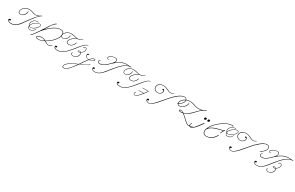

<svg xmlns="http://www.w3.org/2000/svg" viewBox="202 -2461 7162 4660"><g transform="rotate(30 3782.5 -131.5)"><path d="M588 -535Q592 -535 594 -534Q595 -534 595 -533Q596 -531 595.5 -529.5Q595 -528 595 -528Q593 -524 588 -521Q583 -519 575.5 -514.5Q568 -510 559 -505Q517 -471 473.5 -416Q430 -361 384 -301Q344 -249 308 -194.5Q272 -140 232.5 -94Q193 -48 142 -19.5Q91 9 22 9Q-19 9 -44.5 -11Q-70 -31 -70 -53Q-70 -70 -56.5 -78Q-43 -86 -33 -86Q-11 -86 -11 -69Q-11 -58 -18 -52Q-25 -46 -35 -46Q-42 -46 -46.5 -47.5Q-51 -49 -54 -50Q-54 -31 -33 -17Q-12 -3 22 -3Q75 -3 115 -20Q155 -37 190.5 -71.5Q226 -106 266 -160Q306 -214 358 -288Q402 -350 446 -401.5Q490 -453 524 -487Q509 -481 491 -476.5Q473 -472 453 -472Q413 -472 382.5 -481.5Q352 -491 321.5 -501Q291 -511 249 -511Q192 -511 150.5 -486Q109 -461 86.5 -425.5Q64 -390 64 -360Q64 -339 78.5 -324Q93 -309 113 -309Q151 -309 181 -332Q211 -355 228 -390Q245 -425 245 -460Q245 -469 250.5 -466.5Q256 -464 256 -454Q256 -418 238.5 -382.5Q221 -347 189 -323.5Q157 -300 113 -300Q84 -300 69 -317Q54 -334 54 -360Q54 -384 67.5 -412Q81 -440 106 -465Q131 -490 167.5 -506Q204 -522 249 -522Q293 -522 325.5 -512Q358 -502 388 -492Q418 -482 453 -482Q480 -482 507 -493Q534 -504 555 -515Q579 -535 588 -535ZM560 -363Q578 -363 586 -359.5Q594 -356 596 -354Q600 -350 598 -348Q596 -346 593 -346H591Q589 -348 582 -351Q575 -354 559 -354Q525 -354 495 -334.5Q465 -315 446.5 -285.5Q428 -256 428 -224Q428 -199 441 -179Q449 -213 471.5 -242.5Q494 -272 524.5 -294.5Q555 -317 585.5 -330Q616 -343 640 -343Q662 -343 673.5 -335Q685 -327 685 -306Q685 -288 667 -261.5Q649 -235 619.5 -208.5Q590 -182 555.5 -164.5Q521 -147 488 -147Q466 -147 449 -159V-153Q449 -125 469.5 -113.5Q490 -102 509 -102Q546 -102 570 -119.5Q594 -137 607 -157.5Q620 -178 622 -186Q624 -193 627 -193Q633 -193 631 -186Q629 -179 620.5 -164Q612 -149 597.5 -132.5Q583 -116 561 -104.5Q539 -93 509 -93Q484 -93 461 -107.5Q438 -122 438 -153Q438 -159 440 -167Q430 -177 424 -191.5Q418 -206 418 -225Q418 -258 437.5 -289.5Q457 -321 489.5 -342Q522 -363 560 -363ZM450 -169Q464 -155 488 -155Q518 -155 550.5 -172Q583 -189 611.5 -214.5Q640 -240 658 -265Q676 -290 676 -306Q676 -324 666.5 -330Q657 -336 640 -336Q618 -336 587.5 -322.5Q557 -309 527.5 -286Q498 -263 476.5 -233Q455 -203 450 -169Z M985 -542Q998 -550 1001.5 -545Q1005 -540 997 -534Q958 -511 927.5 -474Q897 -437 870.5 -393Q844 -349 817 -306Q813 -300 806.5 -290Q800 -280 792 -268Q821 -298 861 -334.5Q901 -371 948.5 -404.5Q996 -438 1046.5 -459.5Q1097 -481 1148 -481Q1207 -481 1229 -456.5Q1251 -432 1251 -388Q1251 -341 1227.5 -293Q1204 -245 1164 -199.5Q1124 -154 1074.5 -115Q1025 -76 974 -47Q1002 -31 1025 -16.5Q1048 -2 1074 -2Q1109 -2 1133 -14.5Q1157 -27 1164 -36Q1169 -41 1175 -39Q1181 -37 1171 -29Q1162 -22 1139.5 -7Q1117 8 1074 8Q1043 8 1017 -8Q991 -24 962 -40Q917 -18 875 -4.5Q833 9 799 9Q762 9 742.5 1.5Q723 -6 723 -28Q723 -44 742.5 -57Q762 -70 790.5 -78Q819 -86 847 -86Q884 -86 912.5 -76.5Q941 -67 963 -54Q1014 -82 1063 -120.5Q1112 -159 1151.5 -203.5Q1191 -248 1215 -295Q1239 -342 1239 -387Q1239 -428 1219 -449Q1199 -470 1147 -470Q1098 -470 1048 -448Q998 -426 950 -391Q902 -356 861.5 -317.5Q821 -279 790 -246Q759 -213 743 -194Q718 -157 690.5 -118Q663 -79 637 -46.5Q611 -14 591 4Q582 8 580 4Q578 0 582 -5Q617 -39 652.5 -87Q688 -135 719.5 -183.5Q751 -232 775 -268Q791 -291 815 -330Q839 -369 867.5 -412Q896 -455 926.5 -490.5Q957 -526 985 -542ZM799 -1Q831 -1 869.5 -13.5Q908 -26 950 -47Q929 -59 903.5 -67Q878 -75 846 -75Q822 -75 796 -67.5Q770 -60 752 -49Q734 -38 734 -26Q734 -11 752.5 -6Q771 -1 799 -1Z M1750 -536Q1754 -538 1753 -533Q1752 -528 1745 -524Q1736 -519 1719 -508.5Q1702 -498 1678 -489Q1654 -480 1623 -480Q1600 -474 1569.5 -456.5Q1539 -439 1509.5 -415Q1480 -391 1460.5 -362.5Q1441 -334 1441 -306Q1441 -263 1502 -263Q1534 -263 1558.5 -277Q1583 -291 1599.5 -312Q1616 -333 1625.5 -353.5Q1635 -374 1638 -386Q1640 -395 1645 -390.5Q1650 -386 1648 -381Q1647 -372 1637.5 -351.5Q1628 -331 1610 -308Q1592 -285 1565 -269Q1538 -253 1502 -253Q1430 -253 1430 -306Q1430 -333 1446.5 -360Q1463 -387 1488.5 -411Q1514 -435 1543.5 -453.5Q1573 -472 1598 -481Q1568 -484 1541 -491Q1514 -498 1485 -504Q1456 -510 1419 -510Q1380 -510 1341 -489.5Q1302 -469 1276 -437.5Q1250 -406 1250 -371Q1250 -349 1262 -336.5Q1274 -324 1296 -324Q1323 -324 1347 -337.5Q1371 -351 1389 -373Q1407 -395 1416 -419.5Q1425 -444 1421 -466Q1420 -474 1425 -472Q1430 -470 1431 -461Q1435 -439 1426 -414Q1417 -389 1398.5 -366.5Q1380 -344 1353.5 -329.5Q1327 -315 1296 -315Q1268 -315 1254 -331Q1240 -347 1240 -371Q1240 -408 1266.5 -442Q1293 -476 1334.5 -498Q1376 -520 1419 -520Q1465 -520 1500 -512.5Q1535 -505 1564 -497Q1593 -489 1621 -489Q1650 -489 1677.5 -499.5Q1705 -510 1725 -521.5Q1745 -533 1750 -536ZM1918 -478Q1932 -478 1930.5 -474.5Q1929 -471 1917 -469Q1886 -465 1853 -437.5Q1820 -410 1784 -367Q1748 -324 1708.5 -273.5Q1669 -223 1626 -173.5Q1583 -124 1536.5 -82.5Q1490 -41 1439 -16Q1388 9 1332 9Q1291 9 1269.5 0Q1248 -9 1240.5 -22.5Q1233 -36 1233 -48Q1233 -69 1244 -75Q1255 -81 1267 -81Q1278 -81 1282.5 -75Q1287 -69 1287 -64Q1287 -58 1282.5 -50.5Q1278 -43 1263 -43Q1256 -43 1252 -44.5Q1248 -46 1246 -47Q1246 -37 1252.5 -26.5Q1259 -16 1277.5 -9Q1296 -2 1332 -2Q1386 -2 1435.5 -26.5Q1485 -51 1530.5 -92Q1576 -133 1618 -182.5Q1660 -232 1699 -282Q1738 -332 1775.5 -375Q1813 -418 1848.5 -446Q1884 -474 1918 -478ZM1891 -399Q1912 -399 1923 -387Q1934 -375 1934 -343Q1934 -315 1910 -283.5Q1886 -252 1856 -234Q1868 -216 1868 -192Q1868 -160 1848.5 -130.5Q1829 -101 1797 -82Q1765 -63 1728 -63Q1703 -63 1687.5 -75Q1672 -87 1667 -103Q1662 -119 1668 -131Q1671 -136 1675 -136Q1678 -136 1680 -133Q1682 -130 1680 -127Q1673 -113 1685 -92.5Q1697 -72 1728 -72Q1763 -72 1792 -91Q1821 -110 1839 -137.5Q1857 -165 1857 -192Q1857 -215 1847 -228Q1825 -217 1806 -217Q1771 -217 1771 -235Q1771 -243 1782 -249Q1793 -255 1812 -255Q1835 -255 1851 -241Q1879 -258 1901.5 -288Q1924 -318 1924 -343Q1924 -369 1915.5 -379.5Q1907 -390 1891 -390Q1877 -390 1867 -385.5Q1857 -381 1848 -372Q1847 -371 1844 -371Q1840 -371 1839 -374Q1838 -377 1841 -380Q1850 -389 1861.5 -394Q1873 -399 1891 -399ZM1805 -225Q1814 -225 1823 -228Q1832 -231 1842 -235Q1830 -247 1812 -247Q1783 -247 1783 -235Q1783 -225 1805 -225Z M2037 -304Q2048 -304 2051.5 -298.5Q2055 -293 2049 -287Q2037 -275 2027 -271.5Q2017 -268 2016 -252Q2015 -230 2037 -209Q2059 -188 2102 -185Q2133 -223 2161 -245.5Q2189 -268 2214 -268Q2234 -268 2241 -261.5Q2248 -255 2248 -244Q2248 -229 2227 -213.5Q2206 -198 2174.5 -187.5Q2143 -177 2110 -177Q2079 -138 2044.5 -86.5Q2010 -35 1973 18Q2041 -12 2101.5 -38.5Q2162 -65 2193 -96Q2198 -101 2199.5 -95.5Q2201 -90 2201 -90Q2186 -74 2150.5 -55Q2115 -36 2066 -14Q2017 8 1963 32Q1927 83 1890.5 131.5Q1854 180 1817.5 219Q1781 258 1745 280.5Q1709 303 1674 303Q1638 303 1638 269Q1638 233 1665 200.5Q1692 168 1737 138.5Q1782 109 1837.5 81.5Q1893 54 1951 28Q1989 -28 2025.5 -82Q2062 -136 2096 -178Q2053 -183 2028.5 -204.5Q2004 -226 2004 -259Q2004 -284 2016.5 -294Q2029 -304 2037 -304ZM2116 -184Q2149 -185 2176.5 -196Q2204 -207 2220.5 -221Q2237 -235 2237 -244Q2237 -259 2214 -259Q2193 -259 2168.5 -239Q2144 -219 2116 -184ZM1674 292Q1717 292 1761.5 256.5Q1806 221 1851.5 163.5Q1897 106 1941 42Q1887 67 1834.5 93.5Q1782 120 1740 148.5Q1698 177 1673 207Q1648 237 1648 269Q1648 279 1653.5 285.5Q1659 292 1674 292Z M2637 -547Q2678 -547 2692.5 -535.5Q2707 -524 2707 -499Q2707 -483 2700.5 -466Q2694 -449 2683 -432Q2739 -480 2809.5 -514.5Q2880 -549 2974 -549Q2985 -549 3010.5 -546.5Q3036 -544 3056 -542Q3065 -543 3074 -543Q3079 -544 3082.5 -544Q3086 -544 3088 -544Q3096 -544 3096 -539Q3096 -535 3088.5 -533.5Q3081 -532 3074 -532Q3074 -532 3073 -532H3069Q3017 -532 2966.5 -505Q2916 -478 2865.5 -430.5Q2815 -383 2763 -321Q2711 -259 2656 -189Q2637 -165 2610.5 -131.5Q2584 -98 2549 -66Q2514 -34 2469.5 -12.5Q2425 9 2371 9Q2331 9 2308.5 -11.5Q2286 -32 2286 -55Q2286 -69 2298 -77.5Q2310 -86 2320 -86Q2332 -86 2336.5 -78Q2341 -70 2341 -67Q2341 -58 2333 -52Q2325 -46 2315 -46Q2305 -46 2302.5 -47.5Q2300 -49 2300 -49Q2300 -30 2320.5 -15.5Q2341 -1 2370 -1Q2428 -1 2473.5 -25.5Q2519 -50 2557.5 -91Q2596 -132 2633.5 -182Q2671 -232 2713 -282Q2756 -333 2804.5 -386.5Q2853 -440 2907.5 -481Q2962 -522 3022 -536Q3008 -537 2995 -538Q2982 -539 2974 -539Q2901 -539 2842 -516Q2783 -493 2734 -457Q2685 -421 2642.5 -380.5Q2600 -340 2560.5 -304.5Q2521 -269 2480.5 -246Q2440 -223 2394 -223Q2351 -223 2336.5 -237Q2322 -251 2322 -268Q2322 -286 2336 -300.5Q2350 -315 2361 -318Q2365 -319 2367 -318Q2369 -317 2364 -313Q2361 -310 2347 -298Q2333 -286 2333 -268Q2333 -254 2346 -244.5Q2359 -235 2394 -235Q2439 -235 2478.5 -258Q2518 -281 2557 -317.5Q2596 -354 2639 -394Q2665 -422 2680.5 -448Q2696 -474 2696 -499Q2696 -519 2683 -528.5Q2670 -538 2637 -538Q2603 -538 2568 -524Q2533 -510 2509.5 -491Q2486 -472 2486 -457Q2486 -443 2494.5 -437Q2503 -431 2513 -431Q2520 -431 2528 -435Q2534 -437 2535 -434Q2536 -431 2534 -429Q2530 -427 2524.5 -425Q2519 -423 2513 -423Q2500 -423 2487.5 -431Q2475 -439 2475 -457Q2475 -477 2500.5 -497.5Q2526 -518 2563.5 -532.5Q2601 -547 2637 -547Z M3494 -536Q3498 -538 3497 -533Q3496 -528 3489 -524Q3480 -519 3463 -508.5Q3446 -498 3422 -489Q3398 -480 3367 -480Q3344 -474 3313.5 -456.5Q3283 -439 3253.5 -415Q3224 -391 3204.5 -362.5Q3185 -334 3185 -306Q3185 -263 3246 -263Q3278 -263 3302.5 -277Q3327 -291 3343.5 -312Q3360 -333 3369.5 -353.5Q3379 -374 3382 -386Q3384 -395 3389 -390.5Q3394 -386 3392 -381Q3391 -372 3381.5 -351.5Q3372 -331 3354 -308Q3336 -285 3309 -269Q3282 -253 3246 -253Q3174 -253 3174 -306Q3174 -333 3190.5 -360Q3207 -387 3232.5 -411Q3258 -435 3287.5 -453.5Q3317 -472 3342 -481Q3312 -484 3285 -491Q3258 -498 3229 -504Q3200 -510 3163 -510Q3124 -510 3085 -489.5Q3046 -469 3020 -437.5Q2994 -406 2994 -371Q2994 -349 3006 -336.5Q3018 -324 3040 -324Q3067 -324 3091 -337.5Q3115 -351 3133 -373Q3151 -395 3160 -419.5Q3169 -444 3165 -466Q3164 -474 3169 -472Q3174 -470 3175 -461Q3179 -439 3170 -414Q3161 -389 3142.5 -366.5Q3124 -344 3097.5 -329.5Q3071 -315 3040 -315Q3012 -315 2998 -331Q2984 -347 2984 -371Q2984 -408 3010.5 -442Q3037 -476 3078.5 -498Q3120 -520 3163 -520Q3209 -520 3244 -512.5Q3279 -505 3308 -497Q3337 -489 3365 -489Q3394 -489 3421.5 -499.5Q3449 -510 3469 -521.5Q3489 -533 3494 -536ZM3662 -478Q3676 -478 3674.5 -474.5Q3673 -471 3661 -469Q3630 -465 3597 -437.5Q3564 -410 3528 -367Q3492 -324 3452.5 -273.5Q3413 -223 3370 -173.5Q3327 -124 3280.5 -82.5Q3234 -41 3183 -16Q3132 9 3076 9Q3035 9 3013.5 0Q2992 -9 2984.5 -22.5Q2977 -36 2977 -48Q2977 -69 2988 -75Q2999 -81 3011 -81Q3022 -81 3026.5 -75Q3031 -69 3031 -64Q3031 -58 3026.5 -50.5Q3022 -43 3007 -43Q3000 -43 2996 -44.5Q2992 -46 2990 -47Q2990 -37 2996.5 -26.5Q3003 -16 3021.5 -9Q3040 -2 3076 -2Q3130 -2 3179.5 -26.5Q3229 -51 3274.5 -92Q3320 -133 3362 -182.5Q3404 -232 3443 -282Q3482 -332 3519.5 -375Q3557 -418 3592.5 -446Q3628 -474 3662 -478Z M3747 -246Q3751 -246 3751 -242Q3751 -239 3749 -238Q3743 -228 3723.5 -200Q3704 -172 3677 -136.5Q3650 -101 3620 -68Q3590 -35 3561.5 -13Q3533 9 3510 9Q3488 9 3476 -0.5Q3464 -10 3464 -26Q3464 -43 3472.5 -54.5Q3481 -66 3489 -74L3496 -67Q3488 -61 3481 -50.5Q3474 -40 3474 -26Q3474 1 3509 1Q3528 1 3554.5 -20Q3581 -41 3610 -73.5Q3639 -106 3665 -139H3524Q3521 -139 3521 -143Q3521 -147 3524 -147H3671Q3694 -176 3711.5 -201Q3729 -226 3737 -237H3582Q3578 -237 3578 -242Q3578 -246 3582 -246Z M4577 -566Q4604 -566 4619.5 -554Q4635 -542 4641.5 -525Q4648 -508 4648 -492Q4648 -468 4634 -442.5Q4620 -417 4598 -394.5Q4576 -372 4551.5 -355.5Q4527 -339 4506 -333Q4503 -332 4497 -332Q4492 -332 4492 -334.5Q4492 -337 4502 -342Q4539 -358 4569.5 -383.5Q4600 -409 4618.5 -438Q4637 -467 4637 -492Q4637 -503 4632 -518Q4627 -533 4614 -544.5Q4601 -556 4576 -556Q4538 -556 4496 -534.5Q4454 -513 4411 -479Q4368 -445 4329 -406Q4290 -367 4258 -330.5Q4226 -294 4205 -268.5Q4184 -243 4178 -236Q4160 -215 4134 -184.5Q4108 -154 4078 -120.5Q4048 -87 4015.5 -57.5Q3983 -28 3952 -9.5Q3921 9 3894 9Q3858 9 3832 -7.5Q3806 -24 3806 -49Q3806 -63 3815 -73Q3824 -83 3844 -83Q3852 -83 3857.5 -78Q3863 -73 3863 -65Q3863 -54 3855.5 -49Q3848 -44 3841 -44Q3831 -44 3826 -46Q3821 -48 3821 -48Q3821 -29 3843.5 -14.5Q3866 0 3894 0Q3926 0 3965.5 -30.5Q4005 -61 4051 -111.5Q4097 -162 4148 -222.5Q4199 -283 4252.5 -343.5Q4306 -404 4361 -454.5Q4416 -505 4470.5 -535.5Q4525 -566 4577 -566ZM3992 -549Q4034 -549 4066.5 -538.5Q4099 -528 4125.5 -515Q4152 -502 4176 -491.5Q4200 -481 4225 -481Q4257 -481 4279.5 -494Q4302 -507 4306 -510Q4310 -512 4310 -512Q4315 -512 4311 -506Q4310 -502 4297.5 -493.5Q4285 -485 4266 -478Q4247 -471 4225 -471Q4196 -471 4170.5 -481.5Q4145 -492 4119 -505Q4093 -518 4062 -528.5Q4031 -539 3992 -539Q3950 -539 3917.5 -522.5Q3885 -506 3866.5 -479.5Q3848 -453 3848 -421Q3848 -380 3878.5 -353.5Q3909 -327 3951 -327Q3981 -327 4005 -340.5Q4029 -354 4043.5 -375.5Q4058 -397 4058 -420Q4058 -432 4053 -439Q4048 -446 4048 -446Q4048 -446 4044.5 -442.5Q4041 -439 4033 -439Q4026 -439 4020 -443Q4014 -447 4014 -455Q4014 -463 4019.5 -468Q4025 -473 4031 -473Q4046 -473 4058 -459.5Q4070 -446 4070 -421Q4070 -393 4053.5 -369.5Q4037 -346 4010 -332Q3983 -318 3951 -318Q3902 -318 3869 -346.5Q3836 -375 3836 -422Q3836 -457 3855.5 -485.5Q3875 -514 3910 -531.5Q3945 -549 3992 -549Z M5196 -553Q5204 -553 5201 -543Q5191 -534 5175 -519.5Q5159 -505 5124 -494Q5084 -469 5052 -439Q5020 -409 4993.5 -379Q4967 -349 4945 -327Q4907 -289 4857 -254.5Q4807 -220 4750 -204Q4784 -179 4819 -146.5Q4854 -114 4886.5 -83.5Q4919 -53 4947 -33Q4975 -13 4995 -13Q5015 -13 5036.5 -19.5Q5058 -26 5075 -34Q5092 -42 5098 -46Q5105 -51 5107 -47Q5109 -43 5105 -40Q5098 -34 5079.5 -24.5Q5061 -15 5038.5 -8Q5016 -1 4995 -1Q4971 -1 4940.5 -22.5Q4910 -44 4875.5 -76.5Q4841 -109 4805.5 -142.5Q4770 -176 4736 -200Q4704 -192 4672 -192Q4639 -192 4627.5 -200Q4616 -208 4616 -218Q4616 -228 4629.5 -235.5Q4643 -243 4660 -243Q4678 -243 4698 -234.5Q4718 -226 4739 -212Q4798 -227 4847.5 -262.5Q4897 -298 4939 -340.5Q4981 -383 5019 -422.5Q5057 -462 5093 -486Q5075 -483 5053 -481Q5031 -479 5004 -479Q4964 -479 4931.5 -486.5Q4899 -494 4870 -504Q4841 -514 4811 -521.5Q4781 -529 4746 -529Q4696 -529 4654.5 -512.5Q4613 -496 4582.5 -470Q4552 -444 4535.5 -415Q4519 -386 4519 -360Q4519 -338 4534.5 -326Q4550 -314 4572 -314Q4603 -314 4632 -329.5Q4661 -345 4684.5 -370.5Q4708 -396 4722.5 -425.5Q4737 -455 4740 -483Q4742 -485 4742.5 -487Q4743 -489 4745 -489Q4749 -489 4749 -483.5Q4749 -478 4749 -474Q4749 -448 4734 -418.5Q4719 -389 4693.5 -362.5Q4668 -336 4636.5 -319.5Q4605 -303 4572 -303Q4543 -303 4525 -319Q4507 -335 4507 -360Q4507 -388 4524 -419.5Q4541 -451 4573 -478.5Q4605 -506 4649 -523Q4693 -540 4746 -540Q4785 -540 4816.5 -532.5Q4848 -525 4877 -515Q4906 -505 4936.5 -497.5Q4967 -490 5004 -490Q5068 -490 5107 -501.5Q5146 -513 5166 -527Q5186 -541 5191 -550Q5194 -553 5196 -553ZM4630 -218Q4630 -211 4638.5 -207Q4647 -203 4668 -203Q4696 -203 4724 -209Q4707 -220 4690.5 -226.5Q4674 -233 4660 -233Q4649 -233 4639.5 -228Q4630 -223 4630 -218Z M5282 -387Q5292 -387 5299 -381Q5306 -375 5306 -363Q5306 -350 5295 -338.5Q5284 -327 5266 -327Q5255 -327 5249 -334.5Q5243 -342 5243 -349Q5243 -362 5253.5 -374.5Q5264 -387 5282 -387ZM5375 -386Q5384 -386 5391.5 -379.5Q5399 -373 5399 -361Q5399 -349 5388 -337.5Q5377 -326 5359 -326Q5348 -326 5342 -333Q5336 -340 5336 -347Q5336 -361 5346.5 -373.5Q5357 -386 5375 -386ZM5300 -249Q5300 -249 5301 -247.5Q5302 -246 5308 -246Q5312 -246 5315 -247Q5318 -248 5318 -248Q5308 -235 5287 -205Q5266 -175 5238.5 -138.5Q5211 -102 5181 -68.5Q5151 -35 5122.5 -13Q5094 9 5071 9Q5040 9 5029 -6Q5018 -21 5018 -39Q5018 -53 5026 -69Q5034 -85 5047 -99L5056 -89Q5038 -75 5032.5 -54.5Q5027 -34 5036.5 -18.5Q5046 -3 5071 -3Q5090 -3 5115 -23.5Q5140 -44 5167.5 -76Q5195 -108 5221 -142.5Q5247 -177 5268 -206Q5289 -235 5300 -249Z M5811 -347Q5818 -346 5827.5 -346Q5837 -346 5842 -346Q5827 -340 5813 -318.5Q5799 -297 5788 -273Q5777 -249 5770 -232Q5769 -228 5764.5 -228.5Q5760 -229 5761 -235Q5761 -241 5767.5 -258Q5774 -275 5782 -292Q5790 -309 5795 -315Q5786 -315 5759.5 -309Q5733 -303 5700 -294.5Q5667 -286 5635.5 -276.5Q5604 -267 5584 -261Q5538 -246 5491 -215Q5444 -184 5422 -142Q5413 -113 5413 -88Q5413 -54 5428.5 -35Q5444 -16 5465 -9Q5486 -2 5501 -2Q5560 -2 5604 -25Q5648 -48 5679 -80Q5710 -112 5727.5 -140Q5745 -168 5749 -178Q5752 -185 5755 -183Q5758 -181 5758 -173Q5757 -164 5746 -143Q5735 -122 5714 -96.5Q5693 -71 5662.5 -46.5Q5632 -22 5591.5 -6.5Q5551 9 5502 9Q5484 9 5459.5 1.5Q5435 -6 5417 -27Q5399 -48 5399 -88Q5399 -134 5423.5 -185Q5448 -236 5490 -287.5Q5532 -339 5585 -385.5Q5638 -432 5696.5 -468.5Q5755 -505 5812.5 -526Q5870 -547 5919 -547Q5937 -547 5946.5 -539Q5956 -531 5958 -526Q5961 -519 5954.5 -516.5Q5948 -514 5946 -523Q5943 -526 5937.5 -531Q5932 -536 5919 -536Q5871 -536 5815.5 -515.5Q5760 -495 5703.5 -459.5Q5647 -424 5594.5 -378.5Q5542 -333 5501 -282.5Q5460 -232 5437 -182Q5458 -207 5495.5 -231.5Q5533 -256 5577 -272Q5595 -279 5625 -287.5Q5655 -296 5688.5 -304.5Q5722 -313 5751.5 -319.5Q5781 -326 5799 -329Q5807 -336 5811 -347ZM6005 -520Q6023 -520 6031.5 -517Q6040 -514 6041 -512Q6046 -508 6044 -505.5Q6042 -503 6039 -503Q6037 -503 6036 -504Q6034 -506 6027.5 -509Q6021 -512 6004 -512Q5970 -512 5940 -492.5Q5910 -473 5891.5 -443.5Q5873 -414 5873 -382Q5873 -369 5877 -357.5Q5881 -346 5886 -337Q5894 -370 5916.5 -400Q5939 -430 5969.5 -452.5Q6000 -475 6031 -488Q6062 -501 6086 -501Q6107 -501 6118.5 -493Q6130 -485 6130 -464Q6130 -446 6112 -419.5Q6094 -393 6064.5 -366.5Q6035 -340 6000.5 -322.5Q5966 -305 5933 -305Q5912 -305 5894 -317V-310Q5894 -282 5914.5 -271Q5935 -260 5954 -260Q5991 -260 6015.5 -277.5Q6040 -295 6053 -315.5Q6066 -336 6067 -343Q6068 -350 6073 -350Q6078 -350 6076 -343Q6074 -333 6060 -310.5Q6046 -288 6020 -269Q5994 -250 5954 -250Q5929 -250 5906 -264.5Q5883 -279 5883 -310Q5883 -315 5883.5 -318Q5884 -321 5885 -325Q5875 -335 5869 -349.5Q5863 -364 5863 -383Q5863 -416 5882.5 -447.5Q5902 -479 5934.5 -499.5Q5967 -520 6005 -520ZM5895 -327Q5910 -313 5933 -313Q5963 -313 5996 -330Q6029 -347 6057 -372Q6085 -397 6103 -422.5Q6121 -448 6121 -464Q6121 -482 6111.5 -487.5Q6102 -493 6086 -493Q6064 -493 6033.5 -479.5Q6003 -466 5973.5 -443Q5944 -420 5922 -390Q5900 -360 5895 -327Z M6892 -566Q6919 -566 6934.5 -554Q6950 -542 6956.5 -525Q6963 -508 6963 -492Q6963 -468 6949 -442.5Q6935 -417 6913 -394.5Q6891 -372 6866.5 -355.5Q6842 -339 6821 -333Q6818 -332 6812 -332Q6807 -332 6807 -334.5Q6807 -337 6817 -342Q6854 -358 6884.5 -383.5Q6915 -409 6933.5 -438Q6952 -467 6952 -492Q6952 -503 6947 -518Q6942 -533 6929 -544.5Q6916 -556 6891 -556Q6853 -556 6811 -534.5Q6769 -513 6726 -479Q6683 -445 6644 -406Q6605 -367 6573 -330.5Q6541 -294 6520 -268.5Q6499 -243 6493 -236Q6475 -215 6449 -184.5Q6423 -154 6393 -120.5Q6363 -87 6330.5 -57.5Q6298 -28 6267 -9.5Q6236 9 6209 9Q6173 9 6147 -7.5Q6121 -24 6121 -49Q6121 -63 6130 -73Q6139 -83 6159 -83Q6167 -83 6172.5 -78Q6178 -73 6178 -65Q6178 -54 6170.5 -49Q6163 -44 6156 -44Q6146 -44 6141 -46Q6136 -48 6136 -48Q6136 -29 6158.5 -14.5Q6181 0 6209 0Q6241 0 6280.5 -30.5Q6320 -61 6366 -111.5Q6412 -162 6463 -222.5Q6514 -283 6567.5 -343.5Q6621 -404 6676 -454.5Q6731 -505 6785.5 -535.5Q6840 -566 6892 -566ZM6307 -549Q6349 -549 6381.5 -538.5Q6414 -528 6440.5 -515Q6467 -502 6491 -491.5Q6515 -481 6540 -481Q6572 -481 6594.5 -494Q6617 -507 6621 -510Q6625 -512 6625 -512Q6630 -512 6626 -506Q6625 -502 6612.5 -493.5Q6600 -485 6581 -478Q6562 -471 6540 -471Q6511 -471 6485.5 -481.5Q6460 -492 6434 -505Q6408 -518 6377 -528.5Q6346 -539 6307 -539Q6265 -539 6232.5 -522.5Q6200 -506 6181.5 -479.5Q6163 -453 6163 -421Q6163 -380 6193.5 -353.5Q6224 -327 6266 -327Q6296 -327 6320 -340.5Q6344 -354 6358.5 -375.5Q6373 -397 6373 -420Q6373 -432 6368 -439Q6363 -446 6363 -446Q6363 -446 6359.5 -442.5Q6356 -439 6348 -439Q6341 -439 6335 -443Q6329 -447 6329 -455Q6329 -463 6334.5 -468Q6340 -473 6346 -473Q6361 -473 6373 -459.5Q6385 -446 6385 -421Q6385 -393 6368.5 -369.5Q6352 -346 6325 -332Q6298 -318 6266 -318Q6217 -318 6184 -346.5Q6151 -375 6151 -422Q6151 -457 6170.5 -485.5Q6190 -514 6225 -531.5Q6260 -549 6307 -549Z M6910 9Q6870 9 6847.5 -11.5Q6825 -32 6825 -55Q6825 -69 6837 -77.5Q6849 -86 6859 -86Q6871 -86 6875.5 -78Q6880 -70 6880 -67Q6880 -58 6872 -52Q6864 -46 6854 -46Q6844 -46 6841.5 -47.5Q6839 -49 6839 -49Q6839 -30 6859.5 -15.5Q6880 -1 6909 -1Q6967 -1 7012.5 -25.5Q7058 -50 7096.5 -91Q7135 -132 7172.5 -182Q7210 -232 7252 -282Q7295 -333 7343.5 -386.5Q7392 -440 7446.5 -481Q7501 -522 7561 -536Q7547 -537 7534 -538Q7521 -539 7513 -539Q7440 -539 7381 -516Q7322 -493 7273 -457Q7224 -421 7181.5 -380.5Q7139 -340 7099.5 -304.5Q7060 -269 7019.5 -246Q6979 -223 6933 -223Q6890 -223 6875.5 -237Q6861 -251 6861 -268Q6861 -286 6875 -300.5Q6889 -315 6900 -318Q6904 -319 6906 -318Q6908 -317 6903 -313Q6900 -310 6886 -298Q6872 -286 6872 -268Q6872 -254 6885 -244.5Q6898 -235 6933 -235Q6978 -235 7017.5 -258Q7057 -281 7096 -317.5Q7135 -354 7178 -394Q7204 -422 7219.5 -448Q7235 -474 7235 -499Q7235 -519 7222 -528.5Q7209 -538 7176 -538Q7142 -538 7107 -524Q7072 -510 7048.5 -491Q7025 -472 7025 -457Q7025 -443 7033.5 -437Q7042 -431 7052 -431Q7059 -431 7067 -435Q7073 -437 7074 -434Q7075 -431 7073 -429Q7069 -427 7063.5 -425Q7058 -423 7052 -423Q7039 -423 7026.5 -431Q7014 -439 7014 -457Q7014 -477 7039.5 -497.5Q7065 -518 7102.5 -532.5Q7140 -547 7176 -547Q7217 -547 7231.5 -535.5Q7246 -524 7246 -499Q7246 -483 7239.5 -466Q7233 -449 7222 -432Q7278 -480 7348.5 -514.5Q7419 -549 7513 -549Q7524 -549 7549.5 -546.5Q7575 -544 7595 -542Q7604 -543 7613 -543Q7618 -544 7621.5 -544Q7625 -544 7627 -544Q7635 -544 7635 -539Q7635 -535 7627.5 -533.5Q7620 -532 7613 -532Q7613 -532 7612 -532H7608Q7556 -532 7505.5 -505Q7455 -478 7404.5 -430.5Q7354 -383 7302 -321Q7250 -259 7195 -189Q7176 -165 7149.5 -131.5Q7123 -98 7088 -66Q7053 -34 7008.5 -12.5Q6964 9 6910 9ZM7234 4Q7209 4 7194 -8Q7179 -20 7174 -35.5Q7169 -51 7174 -63Q7177 -69 7181 -69Q7184 -69 7186 -66Q7188 -63 7186 -59Q7181 -50 7185 -37.5Q7189 -25 7201.5 -15Q7214 -5 7234 -5Q7269 -5 7298 -23.5Q7327 -42 7345 -70Q7363 -98 7363 -125Q7363 -148 7353 -161Q7343 -156 7332 -152.5Q7321 -149 7312 -149Q7277 -149 7277 -167Q7277 -175 7288 -181.5Q7299 -188 7318 -188Q7343 -188 7356 -173Q7385 -190 7407.5 -220.5Q7430 -251 7430 -276Q7430 -302 7421.5 -312.5Q7413 -323 7396 -323Q7383 -323 7373 -318Q7363 -313 7354 -305Q7353 -303 7350 -303Q7346 -303 7345 -306.5Q7344 -310 7347 -313Q7357 -321 7368 -326.5Q7379 -332 7397 -332Q7418 -332 7429 -319.5Q7440 -307 7440 -276Q7440 -247 7416 -215.5Q7392 -184 7362 -166Q7374 -150 7374 -125Q7374 -93 7354.5 -63.5Q7335 -34 7303 -15Q7271 4 7234 4ZM7311 -158Q7320 -158 7329 -161Q7338 -164 7348 -168Q7337 -179 7318 -179Q7289 -179 7289 -167Q7289 -158 7311 -158Z"/></g></svg>

Font: Kapakana Light
Style: Regular
Weight: 300
Designer: Kyosuke Nagai
Version: Version 1.000